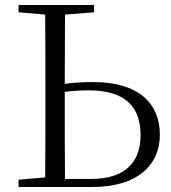

<svg xmlns="http://www.w3.org/2000/svg" viewBox="-20 -745 683 765"><path d="M54 0H348C527 0 617 -87 617 -208C617 -333 532 -418 352 -418C313 -418 275 -416 238 -411L239 -687L355 -696V-725H54V-696L160 -687C161 -590 161 -490 161 -390V-335C161 -235 161 -137 160 -38L54 -29ZM238 -379C269 -383 300 -385 334 -385C484 -385 540 -315 540 -207C540 -95 475 -32 342 -32H239C238 -132 238 -233 238 -335Z"/></svg>

Font: Noto Serif SC Light
Style: Regular
Weight: 300
Designer: Ryoko NISHIZUKA 西塚涼子 (kana & ideographs); Frank Grießhammer (Latin, Greek & Cyrillic); Wenlong ZHANG 张文龙 (bopomofo); San
Foundry: Adobe
Version: Version 2.001;hotconv 1.1.0;makeotfexe 2.6.0